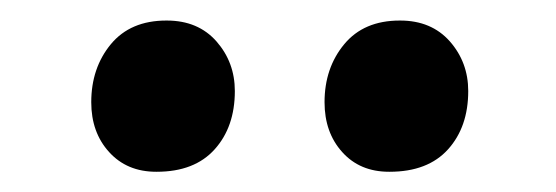

<svg xmlns="http://www.w3.org/2000/svg" viewBox="-20 -827 539 186"><path d="M131.3 -660.6Q103 -660.6 85.7 -679.7Q68.4 -698.7 68.4 -728Q68.4 -761.2 87.4 -784.2Q106.4 -807.1 141.1 -807.1H141.6Q171.9 -807.1 189.7 -786.9Q207.5 -766.6 207.5 -738.8Q207.5 -704.1 188 -682.4Q168.5 -660.6 131.8 -660.6ZM356.9 -660.6Q328.6 -660.6 311.5 -679.7Q294.4 -698.7 294.4 -728Q294.4 -761.2 313.5 -784.2Q332.5 -807.1 367.2 -807.1H367.7Q397.9 -807.1 415.8 -786.9Q433.6 -766.6 433.6 -738.8Q433.6 -704.1 414.1 -682.4Q394.5 -660.6 357.4 -660.6Z"/></svg>

Font: HaufeMerriweather
Style: Regular
Weight: 400
Designer: Eben Sorkin ( eben@eyebytes.com )
Foundry: Eben Sorkin
Version: Version 1.56